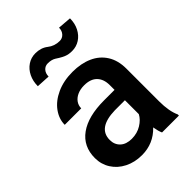

<svg xmlns="http://www.w3.org/2000/svg" viewBox="-215 -854 973 973"><g transform="rotate(-45 271.0 -368.0)"><path d="M456.1 -738.8Q456.1 -703.1 441.7 -674.6Q427.2 -646 402.3 -629.9Q377.4 -613.8 346.7 -613.8Q322.3 -613.8 305.2 -620.8Q288.1 -627.9 275.4 -636Q262.7 -644 258.8 -646.5Q241.7 -657.2 214.8 -657.2Q195.8 -657.2 183.3 -643.1Q170.9 -628.9 170.9 -606.9L97.7 -610.8Q97.7 -646.5 111.8 -675.5Q126 -704.6 150.9 -721.2Q175.8 -737.8 206.5 -737.8Q246.6 -737.8 273.9 -716.3Q301.3 -694.3 338.4 -694.3Q357.4 -694.3 370.4 -708.5Q383.3 -722.7 383.3 -744.6ZM377 0Q368.7 -17.6 363.3 -49.8Q306.6 9.8 224.1 9.8Q172.4 9.8 131.3 -11Q90.3 -31.7 67.4 -67.9Q44.4 -104 44.4 -148.4Q44.4 -232.4 107.2 -277.6Q169.9 -322.8 284.7 -322.8H359.4V-357.4Q359.4 -399.9 335.7 -424.1Q312 -448.2 266.6 -448.2Q238.8 -448.2 217.8 -438.7Q196.8 -429.2 185.3 -412.8Q173.8 -396.5 173.8 -376H55.7Q55.7 -418 82.8 -455.3Q109.9 -492.7 159.4 -515.4Q209 -538.1 273.4 -538.1Q334 -538.1 380.1 -517.6Q426.3 -497.1 452.1 -456.3Q478 -415.5 478 -356.4V-122.1Q478 -51.3 498 -8.3V0ZM359.4 -148.9V-248.5H287.1Q162.6 -245.6 162.6 -160.2Q162.6 -127 184.6 -106.2Q206.5 -85.4 246.6 -85.4Q285.2 -85.4 315.7 -104.2Q346.2 -123 359.4 -148.9Z"/></g></svg>

Font: Mardoto Medium
Style: Regular
Weight: 500
Designer: Christian Robertson, Vahan Hovhannisyan
Foundry: Google
Version: Version 1.000